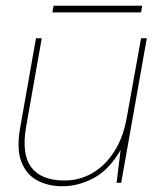

<svg xmlns="http://www.w3.org/2000/svg" viewBox="-20 -635 556 667"><path d="M197 12Q147 12 109 -8.5Q71 -29 54 -73.5Q37 -118 50 -191L105 -502H125L71 -196Q54 -100 88.5 -54Q123 -8 204 -8Q257 -8 301.5 -34Q346 -60 377.5 -109.5Q409 -159 421 -230L470 -502H490L401 0H385L399 -114Q360 -46 306.5 -17Q253 12 197 12ZM162 -592 166 -615H474L470 -592Z"/></svg>

Font: DM Sans 16pt Thin
Style: Italic
Weight: 250
Italic angle: -10°
Version: Version 4.004;gftools[0.9.30]